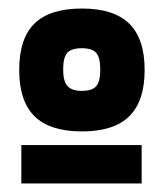

<svg xmlns="http://www.w3.org/2000/svg" viewBox="-20 -656 382 450"><path d="M319 -492Q319 -419 283 -383.5Q247 -348 172 -348Q97 -348 61 -383.5Q25 -419 25 -492Q25 -566 61 -601Q97 -636 172 -636Q247 -636 283 -600.5Q319 -565 319 -492ZM128 -493Q128 -466 138 -454.5Q148 -443 172 -443Q196 -443 205.5 -454Q215 -465 215 -493Q215 -521 205.5 -532Q196 -543 172 -543Q147 -543 137.5 -532Q128 -521 128 -493ZM312 -226H30V-316H312Z"/></svg>

Font: Blinker ExtraBold
Style: Regular
Weight: 800
Designer: Juergen Huber
Foundry: supertype
Version: Version 1.017;hotconv 1.0.117;makeotfexe 2.5.65602